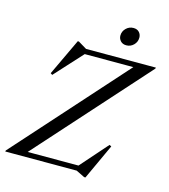

<svg xmlns="http://www.w3.org/2000/svg" viewBox="-154 -999 991 1128"><g transform="rotate(15 341.0 -435.0)"><path d="M704.5 -705 702.5 -698 93 -18 74 -31.5H414L559 -196L571 -190L471.5 25.5H463.5L411.5 0H-23L-21.5 -6.5L589 -688.5L645.5 -673.5H280L127 -506L116 -513.5L221 -736H228L279.5 -705ZM502 -786.5Q479.5 -786.5 466.8 -800.5Q454 -814.5 454 -833Q454 -859 472.8 -877.5Q491.5 -896 517.5 -896Q540.5 -896 552.8 -882.2Q565 -868.5 565 -849.5Q565 -823.5 546.5 -805Q528 -786.5 502 -786.5Z"/></g></svg>

Font: Newsreader 60pt
Style: Italic
Weight: 400
Italic angle: -17°
Designer: Hugues Gentile
Foundry: Production Type
Version: Version 1.003